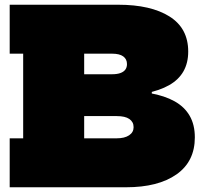

<svg xmlns="http://www.w3.org/2000/svg" viewBox="-20 -792 851 812"><path d="M378 -565V-772H480Q618 -772 697 -722.2Q776 -672.5 776 -574Q776 -477.5 695.2 -431.8Q614.5 -386 459 -386H251V-478H454Q475 -478 489 -483Q503 -488 510 -497.5Q517 -507 517 -521Q517 -542 501.2 -553.5Q485.5 -565 454 -565ZM368 -207H473Q507 -207 526 -219.8Q545 -232.5 545 -254Q545 -265.5 540.5 -274Q536 -282.5 527 -288.8Q518 -295 504.8 -298Q491.5 -301 474 -301H251V-409H474Q553.5 -409 615 -398Q676.5 -387 718.5 -363.5Q760.5 -340 782.2 -302.2Q804 -264.5 804 -211Q804 -109 726.5 -54.5Q649 0 513 0H368ZM21 -565V-772H406V-565H336V-207H406V0H21V-207H78V-565ZM574 -425H622V-371H574Z"/></svg>

Font: Hepta Slab Black
Style: Regular
Weight: 900
Designer: Michael LaGattuta
Foundry: Michael LaGattuta
Version: Version 1.102